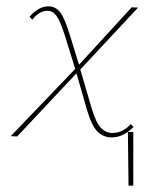

<svg xmlns="http://www.w3.org/2000/svg" viewBox="-20 -430 490 605"><path d="M334 -11Q367 -11 392 -39L401 -30Q368 3 332 3Q306 3 287.5 -15Q269 -33 254 -84L221 -199L34 0L14 -1L217 -213L185 -316Q170 -364 158 -380Q146 -396 130 -396Q103 -396 82 -368L73 -377Q101 -410 133 -410Q155 -410 169.5 -391.5Q184 -373 200 -320L229 -226L395 -407L415 -406L233 -211L269 -88Q283 -42 298.5 -26.5Q314 -11 334 -11ZM385 155 383 -14H400V155Z"/></svg>

Font: EauTestText Thin
Style: Italic
Weight: 250
Italic angle: -12°
Designer: Christian Thalmann (Catharsis Fonts)
Version: Version 0.001;PS 000.001;hotconv 1.0.88;makeotf.lib2.5.64775